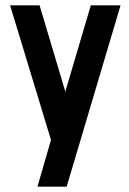

<svg xmlns="http://www.w3.org/2000/svg" viewBox="-20 -529 485 723"><path d="M231 174H121L172 -2L18 -509H129L226 -184L322 -509H434Z"/></svg>

Font: Do Hyeon
Style: Regular
Weight: 400
Version: Version 1.001